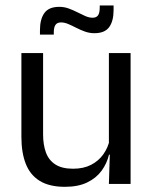

<svg xmlns="http://www.w3.org/2000/svg" viewBox="-20 -686 573 716"><path d="M140.7 -488.2V-184.5Q140.7 -145.8 151.4 -117Q162.1 -88.3 186.6 -72.6Q211.2 -56.8 252.5 -56.8Q291.5 -56.8 319.6 -71.3Q347.7 -85.7 365.4 -110.7Q383.1 -135.6 389.6 -166.8L404.1 -109.3H386.5Q378.8 -76.7 358.8 -49.2Q338.8 -21.8 305.1 -5.6Q271.4 10.7 222.1 10.7Q164.4 10.7 128.6 -11.2Q92.8 -33 76.3 -74.7Q59.8 -116.3 59.8 -175.7V-488.2ZM467 -488.2V0H386.1L389.7 -117.2L386.1 -121.9V-488.2ZM332 -562.2Q313.9 -562.2 297 -568.2Q280.1 -574.2 264.4 -582.3Q248.7 -590.4 234.5 -596.4Q220.3 -602.4 207.7 -602.4Q193.2 -602.4 186.9 -593.2Q180.6 -584.1 180.6 -565.4V-556.9H129V-573.3Q129 -614.4 145.5 -637.4Q162 -660.5 201 -660.5Q219.4 -660.5 236.3 -654.3Q253.2 -648.1 268.7 -640.2Q284.2 -632.3 298.2 -626.1Q312.3 -619.9 325 -619.9Q339.8 -619.9 345.9 -629.2Q351.9 -638.5 351.9 -657.3V-665.7H403.6V-648.8Q403.6 -607.4 387.1 -584.8Q370.6 -562.2 332 -562.2Z"/></svg>

Font: Anek Latin Medium
Style: Regular
Weight: 500
Designer: Yesha Goshar
Foundry: Ek Type
Version: Version 1.003